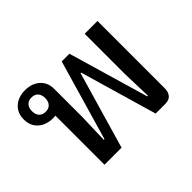

<svg xmlns="http://www.w3.org/2000/svg" viewBox="-116 -774 987 987"><g transform="rotate(-45 378.0 -280.0)"><path d="M159 -357Q154 -356 150 -356Q146 -356 141 -356Q92 -356 61 -383.5Q30 -411 30 -458Q30 -505 61 -532.5Q92 -560 141 -560Q190 -560 221 -532.5Q252 -505 252 -458V-254L247 -93H252L379 -531H435L563 -93H568L563 -254V-548H656V-58Q656 -32 642.5 -16Q629 0 601 0H531L409 -420H405L283 0H159ZM138 -406Q161 -406 173.5 -420Q186 -434 186 -458Q186 -482 173.5 -496Q161 -510 138 -510Q115 -510 102.5 -496Q90 -482 90 -458Q90 -434 102.5 -420Q115 -406 138 -406Z"/></g></svg>

Font: IBM Plex Sans Thai Looped Text
Style: Regular
Weight: 450
Designer: Mike Abbink, Paul van der Laan, Pieter van Rosmalen, Ben Mitchell, Mark Frömberg
Foundry: Bold Monday
Version: Version 1.1